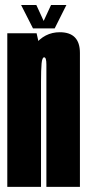

<svg xmlns="http://www.w3.org/2000/svg" viewBox="-20 -730 341 750"><path d="M8.5 0V-600H123L140.2 -523.5V0ZM161.2 0V-344.1Q161.2 -450 161.2 -478.1Q161.2 -506.1 152.5 -506.1Q144.6 -506.1 142.4 -481.6Q140.2 -457.1 140.2 -410.4L75.8 -417.4Q75.8 -502.8 114.8 -553.4Q153.9 -604.1 213.5 -604.1Q292.2 -604.1 292.2 -523.2Q292.2 -442.2 292.2 -344.4V0ZM108.9 -619 62.4 -710.5H121.9L150.6 -648.2L179.4 -710.5H239.4L193.6 -619Z"/></svg>

Font: Anybody UltraCondensed Thin
Style: Regular
Weight: 100
Width: 1
Designer: Tyler Finck
Foundry: Etcetera Type Company
Version: Version 1.110